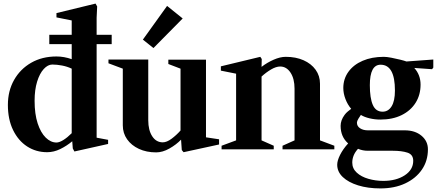

<svg xmlns="http://www.w3.org/2000/svg" viewBox="-20 -833 2443 1071"><path d="M395 12 386 -5 383 -45Q352 -19 316 -1.5Q280 16 243 16Q181 16 131.5 -16Q82 -48 53 -107.5Q24 -167 24 -248Q24 -326 58.5 -387Q93 -448 154 -483Q215 -518 295 -518Q337 -518 380 -503V-587H255V-639H380V-719L295 -736V-760L513 -813L522 -797L519 -734V-639H603V-587H519V-65L583 -53V-30ZM295 -38Q311 -38 333.5 -52Q356 -66 380 -90V-450Q355 -462 326 -467.5Q297 -473 272 -473Q247 -473 224 -448Q201 -423 187 -377.5Q173 -332 173 -271Q173 -197 190 -145Q207 -93 235 -65.5Q263 -38 295 -38Z M851 17Q797 17 755 -2.5Q713 -22 689 -56Q665 -90 665 -134V-450L585 -480V-501H807V-162Q807 -107 829 -73Q851 -39 888 -39Q910 -39 937 -59Q964 -79 987 -105V-450L919 -476V-500H1129V-67L1202 -56V-27L1004 16L994 4L990 -54Q963 -26 925 -4.5Q887 17 851 17ZM836 -565 777 -612 912 -800 999 -730Z M1216 0V-20L1297 -50V-422L1212 -439V-463L1432 -516L1440 -504L1439 -460Q1470 -484 1506.5 -500Q1543 -516 1574 -516Q1630 -516 1673 -497Q1716 -478 1740.5 -444Q1765 -410 1765 -366V-50L1845 -20V0H1556V-20L1623 -50V-338Q1623 -394 1600.5 -428Q1578 -462 1543 -462Q1520 -462 1492 -445.5Q1464 -429 1439 -406V-50L1507 -20V0Z M2102 218Q2032 218 1977.5 201Q1923 184 1892 154.5Q1861 125 1861 86Q1861 63 1877 31Q1893 -1 1922 -33Q1880 -70 1880 -131Q1880 -162 1902 -192Q1910 -203 1920.5 -211.5Q1931 -220 1939 -226Q1919 -249 1907 -280.5Q1895 -312 1895 -342Q1895 -393 1923.5 -432.5Q1952 -472 2003 -494Q2054 -516 2121 -516Q2137 -516 2163 -511Q2189 -506 2213 -500Q2237 -494 2247 -490L2397 -501V-456L2390 -447L2291 -454Q2326 -415 2326 -361Q2326 -304 2298.5 -260Q2271 -216 2220.5 -191Q2170 -166 2101 -166Q2071 -166 2041.5 -173Q2012 -180 1993 -192Q1987 -184 1979 -170.5Q1971 -157 1971 -149Q1971 -129 1988.5 -117.5Q2006 -106 2032 -106H2238Q2295 -106 2331 -76Q2367 -46 2367 0Q2367 64 2333.5 113Q2300 162 2240.5 190Q2181 218 2102 218ZM2114 -210Q2146 -210 2164.5 -240Q2183 -270 2183 -328Q2183 -472 2103 -472Q2043 -472 2043 -358Q2043 -286 2059.5 -248Q2076 -210 2114 -210ZM2118 176Q2190 176 2237.5 145Q2285 114 2285 64Q2285 29 2253 18.5Q2221 8 2172 8H2032Q2003 8 1977 -3Q1960 16 1952.5 35Q1945 54 1945 74Q1945 107 1970 130Q1995 153 2035 164.5Q2075 176 2118 176Z"/></svg>

Font: Wittgenstein
Style: Bold
Weight: 700
Designer: Jörg Drees
Foundry: Jörg Drees
Version: Version 1.303; ttfautohint (v1.8.4.7-5d5b)